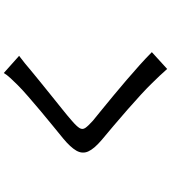

<svg xmlns="http://www.w3.org/2000/svg" viewBox="37 -890 925 1040"><g transform="rotate(-90 500.0 -370.5)"><path d="M717 -730Q698 -716 676.5 -698.5Q655 -681 640 -668Q615 -647 579 -618Q543 -589 503.5 -557Q464 -525 427 -495.5Q390 -466 364 -443Q336 -419 326 -403Q316 -387 326.5 -371.5Q337 -356 366 -330Q392 -309 427.5 -280Q463 -251 503.5 -217.5Q544 -184 586 -148Q628 -112 667 -77Q706 -42 737 -11L646 72Q610 31 570 -9Q545 -35 507 -70Q469 -105 425.5 -143Q382 -181 339 -217.5Q296 -254 261 -283Q213 -324 199 -356Q185 -388 203.5 -420Q222 -452 269 -491Q298 -515 337 -546.5Q376 -578 417.5 -613Q459 -648 496.5 -680.5Q534 -713 559 -738Q577 -756 596 -776.5Q615 -797 624 -813Z"/></g></svg>

Font: Noto Sans JP Thin Medium
Style: Regular
Weight: 500
Version: Version 2.004-H2;hotconv 1.0.118;makeotfexe 2.5.65603